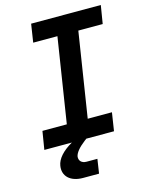

<svg xmlns="http://www.w3.org/2000/svg" viewBox="-137 -816 873 1118"><g transform="rotate(-15 300.0 -257.0)"><path d="M46 0H212C152 34 118 74 112 113C102 173 144 216 222 216H318L331 130H266C235 130 220 111 223 87C227 66 247 40 286 10L299 0H466L483 -110H337L417 -620H564L582 -730H162L145 -620H291L211 -110H64Z"/></g></svg>

Font: JetBrains Mono
Style: Bold Italic
Weight: 558
Italic angle: -9°
Monospace: yes
Designer: Philipp Nurullin, Konstantin Bulenkov
Foundry: JetBrains
Version: Version 2.305